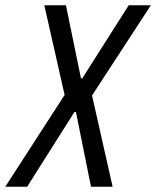

<svg xmlns="http://www.w3.org/2000/svg" viewBox="-56 -708 592 728"><path d="M-36 0 189 -348 112 -688H194L251 -411H256L432 -688H516L293 -346L371 0H289L232 -283H226L47 0Z"/></svg>

Font: Saira Condensed
Style: Italic
Weight: 400
Width: 3
Italic angle: -12°
Designer: Hector Gatti with collaboration of the Omnibus-Type team
Foundry: Omnibus-Type
Version: Version 1.100